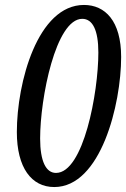

<svg xmlns="http://www.w3.org/2000/svg" viewBox="-20 -744 509 775"><path d="M199 11C387 11 469 -323 469 -514C469 -660 404 -724 319 -724C132 -724 48 -411 48 -211C48 -67 107 11 199 11ZM206 -46C166 -46 142 -92 142 -185C142 -348 205 -668 312 -668C354 -668 377 -622 377 -532C377 -370 317 -46 206 -46Z"/></svg>

Font: Noto Serif Tamil ExtraCondensed Medium
Style: Italic
Weight: 500
Width: 2
Italic angle: -12°
Designer: Indian Type Foundry, Tom Grace, and the Monotype Design Team
Foundry: Monotype Imaging Inc.
Version: Version 2.003